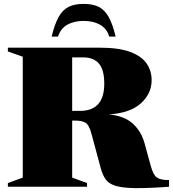

<svg xmlns="http://www.w3.org/2000/svg" viewBox="-20 -960 889 987"><path d="M20.5 -695.5V-715H490Q591.5 -715 650.2 -692.8Q709 -670.5 734.2 -632.8Q759.5 -595 759.5 -548Q759.5 -478.5 703.8 -428.5Q648 -378.5 539.5 -372Q619.5 -364 662.8 -324.5Q706 -285 723 -224L755.5 -105.5Q767.5 -61.5 786.2 -47.8Q805 -34 849 -34.5V0Q739.5 8 673.8 7Q608 6 573.2 -5Q538.5 -16 523 -38.2Q507.5 -60.5 498 -95L450 -273Q437.5 -320 417.8 -330Q398 -340 370 -340H351V-47L427.5 -19V0H20.5V-19L97 -47V-668.5ZM391.5 -390Q516 -390 516 -530Q516 -601.5 488.5 -633.2Q461 -665 407.5 -665H351V-390ZM410 -852.5Q360.5 -852.5 326 -833Q291.5 -813.5 278.5 -772H245.5Q261 -836 281.2 -872.5Q301.5 -909 332.2 -924.5Q363 -940 410 -940Q457 -940 487.8 -924.5Q518.5 -909 538.8 -872.5Q559 -836 574.5 -772H541.5Q529 -813.5 494.2 -833Q459.5 -852.5 410 -852.5Z"/></svg>

Font: Newsreader 72pt ExtraBold
Style: Regular
Weight: 800
Designer: Hugues Gentile
Foundry: Production Type
Version: Version 1.003; ttfautohint (v1.8.3)